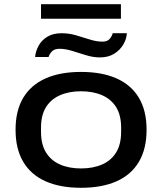

<svg xmlns="http://www.w3.org/2000/svg" viewBox="-20 -881 771 913"><path d="M365 12Q266 12 196.5 -19Q127 -50 90.5 -111.5Q54 -173 54 -264Q54 -355 90.5 -416Q127 -477 196.5 -508Q266 -539 365 -539Q465 -539 534.5 -508Q604 -477 640.5 -416Q677 -355 677 -264Q677 -173 640.5 -111.5Q604 -50 534.5 -19Q465 12 365 12ZM365 -80Q423 -80 466 -99Q509 -118 532.5 -156.5Q556 -195 556 -254V-274Q556 -333 532.5 -371Q509 -409 466 -428Q423 -447 365 -447Q308 -447 265 -428Q222 -409 198.5 -371Q175 -333 175 -274V-254Q175 -195 198.5 -156.5Q222 -118 265 -99Q308 -80 365 -80ZM147 -610Q149 -636 163 -662.5Q177 -689 204.5 -706Q232 -723 273 -723Q307 -723 340.5 -713.5Q374 -704 406 -693.5Q438 -683 468 -683Q490 -683 501 -695.5Q512 -708 516 -723H583Q582 -696 566.5 -669.5Q551 -643 523 -625.5Q495 -608 455 -608Q423 -608 389 -618.5Q355 -629 323 -639Q291 -649 263 -649Q239 -649 227 -636.5Q215 -624 211 -610ZM175 -792V-861H555V-792Z"/></svg>

Font: Archivo Expanded Medium
Style: Regular
Weight: 500
Width: 7
Designer: Hector Gatti
Foundry: Omnibus-Type
Version: Version 2.001